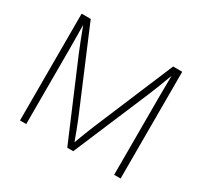

<svg xmlns="http://www.w3.org/2000/svg" viewBox="-149 -931 1195 1133"><g transform="rotate(30 448.0 -364.0)"><path d="M105 0V-727.5H167L396 -185.1Q407.7 -156.2 421.6 -120.1Q435.5 -84 447.8 -49.3Q460.9 -84 474.6 -120.1Q488.3 -156.2 500.5 -185.1L728.5 -727.5H790.5V0H746.6V-510.3Q746.6 -547.4 747.1 -590.8Q747.6 -634.3 748 -675.3Q731.4 -629.9 714.6 -586.9Q697.8 -543.9 683.6 -510.3L467.8 0H427.2L210.4 -510.3Q196.3 -543.9 179.7 -586.7Q163.1 -629.4 146 -674.8Q146.5 -634.3 147 -590.8Q147.5 -547.4 147.5 -510.3V0Z"/></g></svg>

Font: Inter Extra Light
Style: Regular
Weight: 200
Designer: Rasmus Andersson
Foundry: rsms
Version: Version 4.000;git-3c8e0fc